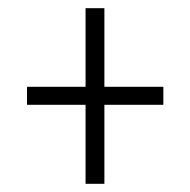

<svg xmlns="http://www.w3.org/2000/svg" viewBox="-20 -592 465 469"><path d="M189 -143H235V-336H379V-380H235V-572H189V-380H46V-336H189Z"/></svg>

Font: Noto Serif Devanagari ExtraCondensed Light
Style: Regular
Weight: 300
Width: 2
Designer: Universal Thirst, Indian Type Foundry and the Monotype Design Team
Foundry: Monotype Imaging Inc.
Version: Version 2.004